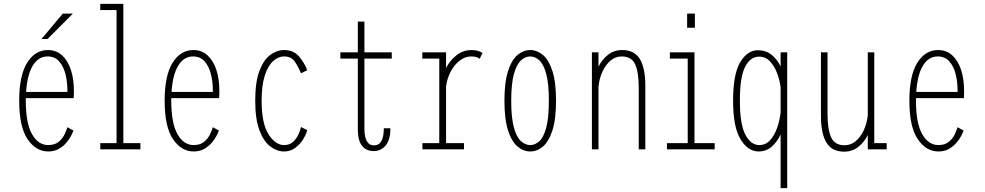

<svg xmlns="http://www.w3.org/2000/svg" viewBox="-20 -770 5080 990"><path d="M228.5 11Q165.5 11 122.2 -52.2Q79 -115.5 79 -251Q79 -381 120 -446.5Q161 -512 227 -512Q270.5 -512 300.5 -484.2Q330.5 -456.5 345.8 -409.2Q361 -362 361 -303.5Q361 -294 360.8 -283.5Q360.5 -273 360 -264H113Q113 -257.5 113 -251Q113 -135 145 -78.5Q177 -22 228.5 -22Q263.5 -22 284 -40Q304.5 -58 314.2 -80Q324 -102 327.5 -114L358.5 -97Q355.5 -87 346.2 -69.2Q337 -51.5 321 -33Q305 -14.5 282.2 -1.8Q259.5 11 228.5 11ZM225 -479Q178 -479 149.2 -432Q120.5 -385 114.5 -296H327.5V-304Q327.5 -349 317.2 -389Q307 -429 284.5 -454Q262 -479 225 -479ZM194 -569 304 -700H356L225 -569Z M497 0V-32H581V-718H497V-750H616V-32H704V0Z M978.5 11Q915.5 11 872.2 -52.2Q829 -115.5 829 -251Q829 -381 870 -446.5Q911 -512 977 -512Q1020.5 -512 1050.5 -484.2Q1080.5 -456.5 1095.8 -409.2Q1111 -362 1111 -303.5Q1111 -294 1110.8 -283.5Q1110.5 -273 1110 -264H863Q863 -257.5 863 -251Q863 -135 895 -78.5Q927 -22 978.5 -22Q1013.5 -22 1034 -40Q1054.5 -58 1064.2 -80Q1074 -102 1077.5 -114L1108.5 -97Q1105.5 -87 1096.2 -69.2Q1087 -51.5 1071 -33Q1055 -14.5 1032.2 -1.8Q1009.5 11 978.5 11ZM975 -479Q928 -479 899.2 -432Q870.5 -385 864.5 -296H1077.5V-304Q1077.5 -349 1067.2 -389Q1057 -429 1034.5 -454Q1012 -479 975 -479Z M1445 11Q1408 11 1373.8 -14.8Q1339.5 -40.5 1317.8 -98Q1296 -155.5 1296 -251Q1296 -347.5 1317.8 -404.8Q1339.5 -462 1373.8 -487Q1408 -512 1445 -512Q1492.5 -512 1520.8 -480Q1549 -448 1564 -408L1532 -392Q1518.5 -425 1500.2 -452Q1482 -479 1445 -479Q1415 -479 1388.5 -455.2Q1362 -431.5 1345.5 -381Q1329 -330.5 1329 -251Q1329 -133.5 1364.5 -77.8Q1400 -22 1445 -22Q1472 -22 1489.8 -37.5Q1507.5 -53 1517.8 -74.8Q1528 -96.5 1532 -115L1564 -99Q1560 -80.5 1544.8 -54.5Q1529.5 -28.5 1504.2 -8.8Q1479 11 1445 11Z M1825 -101.5V-468H1735V-500H1825V-658.5H1859V-500H2000V-468H1859V-107.5Q1859 -20.5 1908.5 -20.5Q1959 -20.5 1959 -108.5H1993Q1993 -49.5 1968.8 -20.2Q1944.5 9 1907.5 9Q1868 9 1846.5 -18.5Q1825 -46 1825 -101.5Z M2158 0V-32H2245V-468H2157.5V-500H2280V-420Q2300.5 -459 2334.2 -485.5Q2368 -512 2412 -512Q2433 -512 2447.8 -506.5Q2462.5 -501 2468 -496.5L2453 -466.5Q2450 -470.5 2438.8 -474.8Q2427.5 -479 2409.5 -479Q2378 -479 2350.2 -457.5Q2322.5 -436 2303.8 -400.5Q2285 -365 2280 -323.5V-32H2372.5V0Z M2714 11Q2679 11 2648.8 -14.2Q2618.5 -39.5 2599.8 -97Q2581 -154.5 2581 -251Q2581 -347 2599.8 -404.2Q2618.5 -461.5 2648.8 -486.8Q2679 -512 2714 -512Q2749 -512 2779.2 -486.8Q2809.5 -461.5 2828.2 -404.2Q2847 -347 2847 -251Q2847 -154.5 2828.2 -97Q2809.5 -39.5 2779.2 -14.2Q2749 11 2714 11ZM2714 -22Q2739 -22 2761 -42Q2783 -62 2796.5 -111.8Q2810 -161.5 2810 -251Q2810 -339 2796.5 -388.8Q2783 -438.5 2761 -458.8Q2739 -479 2714 -479Q2689 -479 2666.5 -458.8Q2644 -438.5 2630 -388.8Q2616 -339 2616 -251Q2616 -161.5 2630 -111.8Q2644 -62 2666.5 -42Q2689 -22 2714 -22Z M3032 0V-500H3066V-426.5Q3084.5 -463.5 3115.5 -487.8Q3146.5 -512 3188.5 -512Q3251 -512 3279.2 -465.8Q3307.5 -419.5 3307.5 -327V0H3273.5V-317Q3273.5 -397.5 3255 -438.2Q3236.5 -479 3185.5 -479Q3154 -479 3128.8 -458.2Q3103.5 -437.5 3087 -402.2Q3070.5 -367 3066 -323.5V0Z M3523 -700H3563V-627H3523ZM3419 0V-32H3526V-468H3434V-500H3561V-32H3665V0Z M3891 11Q3837 11 3798.5 -51.5Q3760 -114 3760 -251Q3760 -388.5 3797 -449.8Q3834 -511 3888 -511Q3929.5 -511 3958.8 -487.2Q3988 -463.5 4005 -427V-500H4039V200H4005V-77Q3988 -39 3959.5 -14Q3931 11 3891 11ZM3795 -251Q3795 -129.5 3823.2 -75.8Q3851.5 -22 3895 -22Q3928 -22 3950.8 -47Q3973.5 -72 3986.8 -110.2Q4000 -148.5 4005 -188.5V-321.5Q4000 -357.5 3986.5 -393.5Q3973 -429.5 3950.2 -453.8Q3927.5 -478 3894 -478Q3850 -478 3822.5 -426.5Q3795 -375 3795 -251Z M4332 12Q4270 12 4241.5 -34.5Q4213 -81 4213 -173V-500H4247V-183Q4247 -103 4265.5 -62Q4284 -21 4335 -21Q4366.5 -21 4391.8 -41.8Q4417 -62.5 4433.5 -97.8Q4450 -133 4454.5 -176.5V-500H4488V-32H4552V0H4454.5V-73.5Q4436 -36.5 4405 -12.2Q4374 12 4332 12Z M4818.5 11Q4755.5 11 4712.2 -52.2Q4669 -115.5 4669 -251Q4669 -381 4710 -446.5Q4751 -512 4817 -512Q4860.5 -512 4890.5 -484.2Q4920.5 -456.5 4935.8 -409.2Q4951 -362 4951 -303.5Q4951 -294 4950.8 -283.5Q4950.5 -273 4950 -264H4703Q4703 -257.5 4703 -251Q4703 -135 4735 -78.5Q4767 -22 4818.5 -22Q4853.5 -22 4874 -40Q4894.5 -58 4904.2 -80Q4914 -102 4917.5 -114L4948.5 -97Q4945.5 -87 4936.2 -69.2Q4927 -51.5 4911 -33Q4895 -14.5 4872.2 -1.8Q4849.5 11 4818.5 11ZM4815 -479Q4768 -479 4739.2 -432Q4710.5 -385 4704.5 -296H4917.5V-304Q4917.5 -349 4907.2 -389Q4897 -429 4874.5 -454Q4852 -479 4815 -479Z"/></svg>

Font: Trispace Condensed Thin
Style: Regular
Weight: 100
Width: 3
Designer: Tyler Finck
Foundry: Etcetera Type Company
Version: Version 1.210; ttfautohint (v1.8.3)